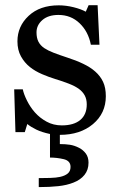

<svg xmlns="http://www.w3.org/2000/svg" viewBox="-20 -516 472 752"><path d="M256.3 137.7Q256.3 113.8 229.5 107.4Q202.6 101.1 175.8 101.1Q175.8 93.8 175.8 56.4Q175.8 19 175.8 8.8Q143.6 2 122.1 -8.5Q100.6 -19 86.9 -30.3L77.1 1.5H40.5L35.6 -166H69.3Q73.2 -147 85.9 -121.6Q98.6 -96.2 116.7 -75.7Q135.7 -54.2 162.4 -39.6Q189 -24.9 222.2 -24.9Q269 -24.9 294.4 -46.1Q319.8 -67.4 319.8 -106.9Q319.8 -127.4 311.8 -142.3Q303.7 -157.2 288.1 -168.5Q272 -179.7 248.5 -188.7Q225.1 -197.8 196.3 -206.5Q173.3 -213.4 145.3 -225.3Q117.2 -237.3 97.2 -253.4Q75.7 -270.5 62 -295.4Q48.3 -320.3 48.3 -354Q48.3 -413.1 92.3 -454.1Q136.2 -495.1 210 -495.1Q238.3 -495.1 267.8 -487.8Q297.4 -480.5 315.9 -470.2L327.1 -495.6H362.3L369.6 -340.8H335.9Q325.7 -392.6 291.7 -425Q257.8 -457.5 209 -457.5Q168.9 -457.5 146 -437.5Q123 -417.5 123 -389.2Q123 -367.2 130.6 -352.5Q138.2 -337.9 153.3 -327.6Q168 -317.9 190.2 -309.3Q212.4 -300.8 245.1 -290Q277.3 -279.8 305.9 -266.1Q334.5 -252.4 353 -235.8Q373 -218.3 383.8 -195.3Q394.5 -172.4 394.5 -139.2Q394.5 -72.3 344.2 -30Q293.9 12.2 214.4 12.2V48.3Q236.3 48.3 253.9 51Q271.5 53.7 289.6 63Q305.7 71.3 316.2 85.4Q326.7 99.6 326.7 121.1Q326.7 149.4 311 168.9Q295.4 188.5 267.6 199.2Q241.7 209.5 208.5 213.1Q175.3 216.8 131.8 216.8V181.6Q151.9 181.6 176 180.9Q200.2 180.2 215.3 176.8Q234.9 172.4 245.6 163.3Q256.3 154.3 256.3 137.7Z"/></svg>

Font: UniBurma_GGSerif
Style: Book
Weight: 400
Designer: Victor San Kho Lin (for Burmese only and related typography optimization with it)
Foundry: http://www.unimm.org
Version: 2.0